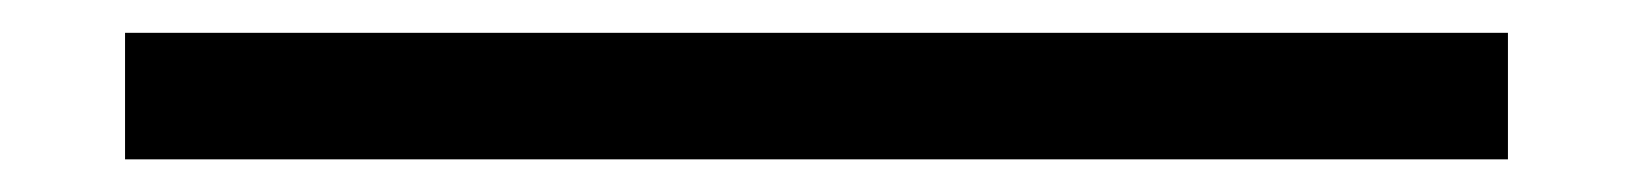

<svg xmlns="http://www.w3.org/2000/svg" viewBox="-20 -457 1000 117"><path d="M56.2 -437H898.9V-359.9H56.2Z"/></svg>

Font: BIZ UDPGothic
Style: Regular
Weight: 400
Designer: TypeBank Co., Ltd.
Foundry: Morisawa Inc.
Version: Version 1.051